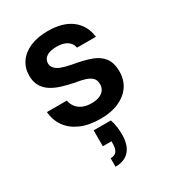

<svg xmlns="http://www.w3.org/2000/svg" viewBox="-190 -630 906 1004"><g transform="rotate(-30 263.0 -128.0)"><path d="M269 12Q198 12 148.5 -10Q99 -32 72 -70.5Q45 -109 41 -159H161Q165 -138 177.5 -120.5Q190 -103 212.5 -92.5Q235 -82 267 -82Q297 -82 316.5 -90.5Q336 -99 345.5 -113.5Q355 -128 355 -146Q355 -171 342 -184.5Q329 -198 304.5 -206Q280 -214 245 -219Q206 -227 171.5 -237.5Q137 -248 111 -265Q85 -282 70.5 -307.5Q56 -333 56 -370Q56 -415 80 -450Q104 -485 149 -504.5Q194 -524 256 -524Q346 -524 398.5 -484Q451 -444 460 -372H346Q341 -400 317.5 -415Q294 -430 255 -430Q215 -430 194 -415.5Q173 -401 173 -376Q173 -360 184.5 -346.5Q196 -333 220 -324Q244 -315 282 -308Q343 -298 386 -282.5Q429 -267 452.5 -237Q476 -207 476 -153Q476 -103 450.5 -66Q425 -29 378.5 -8.5Q332 12 269 12ZM209 268V217Q234 217 245.5 202Q257 187 257 157V142H205V46H309Q317 70 320 94Q323 118 323 138Q323 201 294 234.5Q265 268 209 268Z"/></g></svg>

Font: DM Sans 12pt SemiBold
Style: Regular
Weight: 600
Version: Version 4.004;gftools[0.9.30]